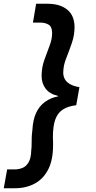

<svg xmlns="http://www.w3.org/2000/svg" viewBox="-33 -831 509 1020"><path d="M220 -811Q286 -811 324.5 -779.5Q363 -748 363 -686Q363 -644 348.5 -602Q334 -560 318.5 -521Q303 -482 303 -445Q303 -426 311.5 -410.5Q320 -395 339 -384Q358 -373 389 -368L372 -272Q329 -267 301.5 -249.5Q274 -232 261 -197Q248 -162 248 -102Q248 -95 248.5 -88Q249 -81 249 -74Q249 -67 249 -61Q249 19 223 69.5Q197 120 151 144.5Q105 169 47 169H-13L5 69H43Q66 69 85.5 61.5Q105 54 118.5 32Q132 10 133 -32Q135 -48 135 -64.5Q135 -81 135.5 -100Q136 -119 139 -140Q142 -195 159 -231.5Q176 -268 206.5 -290Q237 -312 276 -319V-321Q230 -332 209 -360.5Q188 -389 188 -427Q188 -471 202 -511Q216 -551 230 -587Q244 -623 244 -655Q244 -688 226 -699.5Q208 -711 180 -711H142L159 -811Z"/></svg>

Font: DM Sans 24pt SemiBold
Style: Italic
Weight: 600
Italic angle: -10°
Designer: Colophon Foundry, Jonny Pinhorn
Foundry: Colophon Foundry
Version: Version 4.004;gftools[0.9.30]